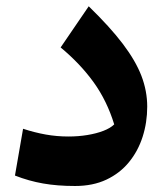

<svg xmlns="http://www.w3.org/2000/svg" viewBox="-20 -592 541 620"><path d="M455.4 -247.7Q455.4 -298 436.7 -347Q417.9 -395.9 376.5 -450.5Q335.1 -505.1 266.5 -571.7L175.8 -438.8Q239 -386.4 282.3 -326.4Q325.5 -266.4 348.8 -190.3Q336.5 -178.2 313.9 -169.5Q291.3 -160.8 262.2 -156Q233.2 -151.2 200.6 -151.2Q163.4 -151.2 127.6 -157.6Q91.9 -164 54.5 -176.2L28.3 -25.1Q73.3 -7.5 119.2 0.5Q165 8.6 222.4 8.6Q280.1 8.6 323.7 -12Q367.3 -32.6 396.5 -68.4Q425.8 -104.2 440.6 -150.4Q455.4 -196.6 455.4 -247.7Z"/></svg>

Font: Pinar-VF
Style: Regular
Weight: 300
Designer: Amin Abedi
Version: Version 3.0